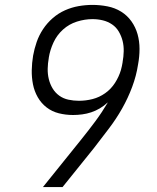

<svg xmlns="http://www.w3.org/2000/svg" viewBox="-20 -763 640 783"><path d="M235 0H155L312 -195Q341 -231 368.5 -268Q396 -305 419 -344V-345Q404 -331 387 -321Q370 -311 352 -305Q334 -299 315 -296.5Q296 -294 278 -294Q248 -294 220 -301Q192 -308 170 -325Q148 -342 134 -366.5Q120 -391 114.5 -419Q109 -447 109.5 -476.5Q110 -506 115 -536Q120 -564 129.5 -591.5Q139 -619 155.5 -644Q172 -669 195 -689Q218 -709 245 -721Q272 -733 300.5 -738Q329 -743 357 -743Q388 -743 418.5 -737Q449 -731 474 -715.5Q499 -700 516 -676Q533 -652 541 -623.5Q549 -595 549 -563.5Q549 -532 543 -500Q536 -454 519 -408.5Q502 -363 478 -320.5Q454 -278 423.5 -238Q393 -198 363 -159ZM302 -352Q330 -352 357.5 -359Q385 -366 409 -383Q433 -400 449 -425Q465 -450 473 -477Q475 -485 477 -493Q479 -501 480 -509V-510Q484 -532 484.5 -554Q485 -576 480 -596Q475 -616 464.5 -634Q454 -652 437 -663.5Q420 -675 399.5 -680Q379 -685 357 -685Q326 -685 294 -675Q262 -665 237 -642.5Q212 -620 198 -589.5Q184 -559 179 -528V-527Q175 -505 174.5 -483Q174 -461 179 -440.5Q184 -420 194.5 -402.5Q205 -385 221.5 -373Q238 -361 259 -356.5Q280 -352 302 -352Z"/></svg>

Font: Iosevka Light Extended
Style: Italic
Weight: 300
Width: 7
Italic angle: -9°
Monospace: yes
Designer: Belleve Invis
Foundry: Belleve Invis
Version: Version 32.5.0; ttfautohint (v1.8.4)